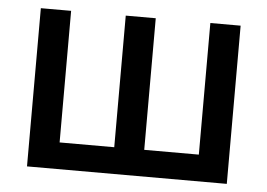

<svg xmlns="http://www.w3.org/2000/svg" viewBox="-44 -603 919 660"><g transform="rotate(5 415.5 -273.0)"><path d="M71.3 -545.9Q97.7 -545.9 175.8 -545.9Q175.8 -431.6 175.8 -91.8Q222.7 -91.8 364.3 -91.8Q364.3 -205.1 364.3 -545.9Q389.6 -545.9 467.8 -545.9Q467.8 -431.6 467.8 -91.8Q515.6 -91.8 656.2 -91.8Q656.2 -205.1 656.2 -545.9Q682.6 -545.9 760.7 -545.9Q760.7 -409.2 760.7 0Q587.9 0 71.3 0Q71.3 -136.7 71.3 -545.9Z"/></g></svg>

Font: DeepSea
Style: Medium
Weight: 500
Designer: Stem
Version: Version 3.019;git-0a5106e0b